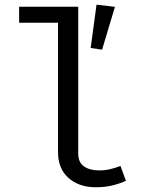

<svg xmlns="http://www.w3.org/2000/svg" viewBox="-20 -786 655 818"><path d="M313.3 -757.4V-133.3Q313.3 -93.3 338.2 -76.7Q363.1 -60 402.6 -60Q426.7 -60 449 -65.1Q471.3 -70.3 493.3 -79L516.4 -15.9Q494.4 -5.1 461.8 3.3Q429.2 11.8 388.2 11.8Q316.4 11.8 271.8 -27.9Q227.2 -67.7 227.2 -137.9V-689.2H61.5V-757.4ZM391.3 -766.2 469.7 -756.9 414.9 -574.4 366.2 -581.5Z"/></svg>

Font: FiraCode Nerd Font
Style: Regular
Weight: 400
Designer: Carrois Corporate, Edenspiekermann AG, Nikita Prokopov
Foundry: Carrois Corporate, Edenspiekermann AG, Nikita Prokopov
Version: Version 6.002;Nerd Fonts 3.4.0